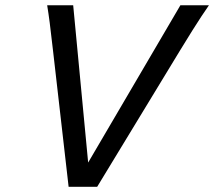

<svg xmlns="http://www.w3.org/2000/svg" viewBox="-20 -719 824 739"><path d="M674.3 -698.7H784.2Q770.5 -679.2 755.4 -656.2Q740.2 -633.3 720.5 -601.8Q700.7 -570.3 672.4 -523.9L354 0H244.1L184.1 -523.9Q176.3 -593.3 171.4 -631.1Q166.5 -668.9 161.6 -698.7H261.7L319.3 -93.3Z"/></svg>

Font: Andika
Style: Italic
Weight: 400
Italic angle: -14°
Designer: Victor Gaultney, Annie Olsen, Julie Remington, Don Collingsworth, Eric Hays, Becca Hirsbrunner
Foundry: SIL International
Version: Version 6.101